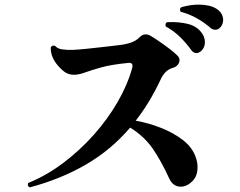

<svg xmlns="http://www.w3.org/2000/svg" viewBox="-20 -831 1040 832"><path d="M109 -19Q97 -25 102 -38Q181 -70 253.5 -124.5Q326 -179 386.5 -247Q447 -315 490 -389.5Q533 -464 553 -537Q554 -540 554 -546Q554 -555 547.5 -557.5Q541 -560 532 -558Q461 -551 417 -538.5Q373 -526 347 -516.5Q321 -507 301 -507Q286 -507 272.5 -512.5Q259 -518 244 -533Q198 -577 200 -626Q208 -638 220 -631Q230 -620 249.5 -617Q269 -614 298 -615Q319 -616 354.5 -619.5Q390 -623 428 -627.5Q466 -632 492 -635Q560 -642 584 -669Q597 -682 611 -682Q622 -682 632 -676Q646 -668 668 -653Q690 -638 712.5 -621Q735 -604 749 -590Q758 -581 758 -570Q758 -560 750.5 -550.5Q743 -541 729 -537Q693 -527 674 -482Q627 -383 568 -308Q624 -298 677.5 -277Q731 -256 771.5 -225Q812 -194 827 -153Q832 -140 834 -128.5Q836 -117 836 -106Q836 -67 812.5 -44.5Q789 -22 763 -22Q748 -22 735.5 -30Q723 -38 715 -54Q678 -135 641 -188Q604 -241 544 -278Q461 -181 352.5 -118Q244 -55 109 -19ZM808 -615Q789 -642 762 -669Q735 -696 699 -716Q697 -720 697 -723Q697 -733 706 -735Q755 -737 793.5 -727.5Q832 -718 853 -690Q861 -680 864.5 -669Q868 -658 868 -648Q868 -629 856.5 -615Q845 -601 831 -601Q818 -601 808 -615ZM891 -711Q866 -733 833.5 -751.5Q801 -770 763 -780Q760 -785 760 -788Q760 -797 767 -800Q805 -811 841 -811Q864 -811 884.5 -806.5Q905 -802 921 -791Q935 -781 941 -769Q947 -757 947 -745Q947 -728 937 -715Q927 -702 913 -702Q908 -702 902 -704Q896 -706 891 -711Z"/></svg>

Font: Zen Antique
Style: Regular
Weight: 400
Designer: Yoshimichi Ohira
Foundry: Positype
Version: Version 1.001